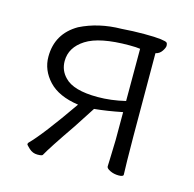

<svg xmlns="http://www.w3.org/2000/svg" viewBox="-79 -559 658 650"><g transform="rotate(15 250.0 -234.0)"><path d="M124 6Q122 10 105.5 10Q89 10 76.5 -1.5Q64 -13 64 -15.5Q64 -18 66 -21Q107 -62 195 -189Q125 -199 90.5 -236Q56 -273 56 -320Q56 -401 127 -442Q191 -474 271 -475Q310 -478 349.5 -478Q389 -478 408 -475.5Q427 -473 430 -469.5Q433 -466 433 -459Q433 -452 425 -440Q417 -428 403 -425V-421Q403 -58 406 0Q406 7 389.5 7Q373 7 359.5 0.5Q346 -6 346 -13L347 -40L349 -106V-204Q294 -193 251 -189L203 -115Q139 -22 124 6ZM252 -231Q299 -231 349 -243V-426Q336 -428 311 -428Q207 -428 160 -398Q113 -368 113 -320Q113 -287 136 -264Q167 -231 252 -231ZM127 -442Z"/></g></svg>

Font: LXGW WenKai Mono TC Light
Style: Regular
Weight: 300
Designer: LXGW / Fontworks Inc.
Foundry: LXGW / Fontworks Inc.
Version: Version 1.330